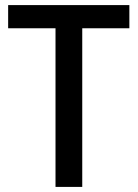

<svg xmlns="http://www.w3.org/2000/svg" viewBox="-20 -734 542 754"><path d="M303 0H198V-623H12V-714H488V-623H303Z"/></svg>

Font: Noto Sans Malayalam SemiCondensed Medium
Style: Regular
Weight: 500
Width: 4
Designer: Jelle Bosma - Monotype Design Team
Foundry: Monotype Imaging Inc.
Version: Version 2.104; ttfautohint (v1.8.4.7-5d5b)